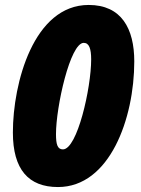

<svg xmlns="http://www.w3.org/2000/svg" viewBox="-20 -745 569 775"><path d="M214 10C423 10 522 -267 522 -497C522 -630 470 -725 338 -725C116 -725 32 -410 32 -210C32 -61 95 10 214 10ZM234 -142C212 -142 206 -162 206 -204C206 -313 263 -572 318 -572C340 -572 348 -548 348 -505C348 -390 292 -142 234 -142Z"/></svg>

Font: Noto Sans UI SemiCondensed Black
Style: Italic
Weight: 900
Width: 4
Italic angle: -372°
Designer: Monotype Design Team
Foundry: Monotype Imaging Inc.
Version: Version 1.901